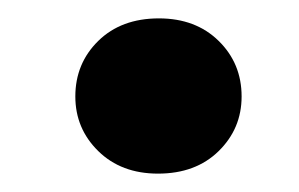

<svg xmlns="http://www.w3.org/2000/svg" viewBox="-20 -426 325 209"><path d="M152 -237Q112 -237 87 -261.5Q62 -286 62 -321Q62 -357 87 -381.5Q112 -406 153 -406Q193 -406 218 -381.5Q243 -357 243 -321Q243 -286 218 -261.5Q193 -237 152 -237Z"/></svg>

Font: DM Sans 11pt Black
Style: Italic
Weight: 900
Italic angle: -10°
Version: Version 4.004;gftools[0.9.30]